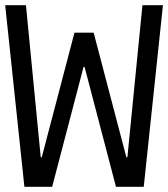

<svg xmlns="http://www.w3.org/2000/svg" viewBox="-24 -720 648 740"><path d="M70 0H177L298 -462H302L423 0H530L604 -700H525L467 -114H463L337 -594H263L137 -114H133L76 -700H-4Z"/></svg>

Font: CommitMonoNiceRocks
Style: Regular
Weight: 400
Monospace: yes
Designer: Eigil Nikolajsen
Foundry: Eigil Nikolajsen
Version: Version 1.143